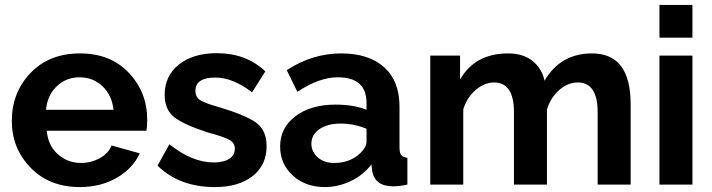

<svg xmlns="http://www.w3.org/2000/svg" viewBox="-20 -750 2893 780"><path d="M304 10Q181 10 104.5 -68.5Q28 -147 28 -259Q28 -374 104 -453.5Q180 -533 305 -533Q429 -533 503.5 -454Q578 -375 578 -264Q578 -236 575 -219H170Q175 -159 215 -123.5Q255 -88 309 -88Q350 -88 385.5 -107.5Q421 -127 433 -159L548 -127Q519 -65 454 -27.5Q389 10 304 10ZM167 -304H441Q435 -363 396.5 -399.5Q358 -436 303 -436Q249 -436 210.5 -399.5Q172 -363 167 -304Z M853 10Q709 10 620 -77L668 -164Q761 -90 848 -90Q888 -90 911 -104.5Q934 -119 934 -146Q934 -169 914 -180.5Q894 -192 846 -206Q832 -210 824 -212Q728 -243 688.5 -273.5Q649 -304 649 -365Q649 -442 707 -488Q765 -534 861 -534Q980 -534 1058 -460L1004 -375Q926 -435 855 -435Q774 -435 774 -381Q774 -355 794.5 -342.5Q815 -330 869 -315Q976 -283 1019.5 -252.5Q1063 -222 1063 -156Q1063 -79 1006 -34.5Q949 10 853 10Z M1118 -155Q1118 -231 1180.5 -278Q1243 -325 1343 -325Q1418 -325 1469 -304V-332Q1469 -436 1352 -436Q1277 -436 1188 -377L1145 -465Q1249 -533 1366 -533Q1478 -533 1540.5 -477Q1603 -421 1603 -317V-150Q1603 -129 1610 -120Q1617 -111 1635 -109V0Q1601 7 1578 7Q1503 7 1492 -55L1489 -82Q1455 -38 1404 -14Q1353 10 1300 10Q1221 10 1169.5 -37Q1118 -84 1118 -155ZM1444 -128Q1469 -153 1469 -174V-227Q1417 -248 1364 -248Q1311 -248 1278 -225.5Q1245 -203 1245 -166Q1245 -134 1270.5 -111Q1296 -88 1338 -88Q1402 -88 1444 -128Z M2542 0H2408V-294Q2408 -415 2327 -415Q2287 -415 2252 -384.5Q2217 -354 2202 -305V0H2068V-294Q2068 -415 1987 -415Q1948 -415 1912.5 -384.5Q1877 -354 1862 -306V0H1728V-524H1849V-427Q1910 -533 2044 -533Q2106 -533 2144 -502Q2182 -471 2192 -422Q2257 -533 2385 -533Q2542 -533 2542 -327Z M2659 -597V-730H2793V-597ZM2659 0V-524H2793V0Z"/></svg>

Font: Raleway-v4020
Style: Bold
Weight: 700
Designer: Matt McInerney, Pablo Impallari, Rodrigo Fuenzalida
Foundry: Matt McInerney, Pablo Impallari, Rodrigo Fuenzalida
Version: Version 4.020;PS 004.020;hotconv 1.0.88;makeotf.lib2.5.64775